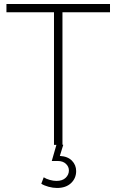

<svg xmlns="http://www.w3.org/2000/svg" viewBox="-20 -719 578 953"><path d="M290 -658V-1L294 0L277 55Q316 57 337 78.5Q358 100 358 130Q358 166 332.5 190Q307 214 263 214Q243 214 221 208Q199 202 185 193L197 161Q209 169 227 174Q245 179 260 179Q290 179 306 163.5Q322 148 322 127Q322 108 307 94Q292 80 266 80H237L260 0H248V-658H12V-699H526V-658Z"/></svg>

Font: Montserrat arm2 ExtraLight
Style: Regular
Weight: 275
Designer: Julieta Ulanovsky
Foundry: Julieta Ulanovsky
Version: Version 6.000